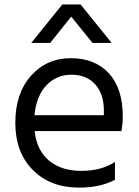

<svg xmlns="http://www.w3.org/2000/svg" viewBox="-20 -812 623 862"><path d="M531.2 -289.1Q531.2 -258.8 525.4 -223.6H135.7Q144.5 -137.7 199.7 -91.3Q254.9 -44.9 345.2 -44.9Q435.5 -44.9 496.1 -85V-4.9Q430.7 30.3 335 30.3Q206.1 30.3 127.4 -48.8Q48.8 -127.9 48.8 -260.3Q48.8 -392.6 119.1 -471.7Q189.5 -550.8 297.9 -550.8Q406.2 -550.8 468.8 -482.9Q531.2 -415 531.2 -289.1ZM120.1 -619.1 259.8 -792H341.8L481.4 -619.1H395.5L299.8 -737.3L205.1 -619.1ZM134.8 -294.9H446.3V-319.3Q445.3 -392.6 406.2 -434.6Q367.2 -476.6 300.8 -476.6Q234.4 -476.6 189 -429.7Q143.6 -382.8 134.8 -294.9Z"/></svg>

Font: GenEi M Gothic v2 Regular
Style: Regular
Weight: 400
Version: Version 2.0